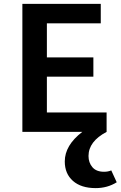

<svg xmlns="http://www.w3.org/2000/svg" viewBox="-20 -678 624 987"><path d="M552 198 580 259Q532 289 472 289Q397 289 355 252Q313 215 313 152Q313 69 403 0H95V-658H498V-558H221V-383H460V-284H221V-100H528V0Q435 49 435 124Q435 158 455 181.5Q475 205 515 205Q535 205 552 198Z"/></svg>

Font: EauTest
Style: Bold
Weight: 700
Designer: Christian Thalmann (Catharsis Fonts)
Version: Version 0.001;PS 000.001;hotconv 1.0.88;makeotf.lib2.5.64775